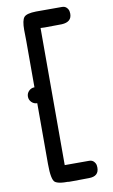

<svg xmlns="http://www.w3.org/2000/svg" viewBox="-106 -848 642 1095"><g transform="rotate(-10 215.0 -300.5)"><path d="M375 142Q375 193 317 193L228 194H198V193Q168 193 156 191Q134 188 122 180Q101 165 101 73V0V-190V-221V-231V-279Q82 -279 68.5 -292.5Q55 -306 55 -325Q55 -344 68.5 -357.5Q82 -371 101 -371V-381V-392V-602V-639Q101 -652 100.5 -673.5Q100 -695 100 -703Q100 -759 115 -776.5Q130 -794 185 -795H198H228H335Q353 -795 363 -783.5Q373 -772 374 -760L375 -749Q375 -701 317 -698L218 -697L194 -698V-620V-610V-392V-371V-301V-231V-210V8V19V96H228H335Q353 96 363 107.5Q373 119 374 130Z"/></g></svg>

Font: Soda Fountain
Style: Regular
Weight: 400
Version: Version 1.0